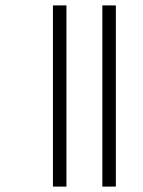

<svg xmlns="http://www.w3.org/2000/svg" viewBox="-20 -632 531 711"><path d="M176 59V-612H226V59ZM359 59V-612H409V59Z"/></svg>

Font: Noto Serif Malayalam Light
Style: Regular
Weight: 300
Designer: Indian type Foundry, Jelle Bosma, Monotype Design Team
Foundry: Monotype Imaging Inc.
Version: Version 2.104; ttfautohint (v1.8.4.7-5d5b)